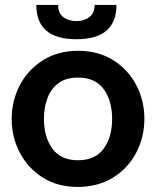

<svg xmlns="http://www.w3.org/2000/svg" viewBox="-20 -726 604 756"><path d="M287 10Q206 10 147.8 -27.2Q89.5 -64.5 57.8 -125.2Q26 -186 26 -258Q26 -328 57.5 -389.5Q89 -451 151 -490Q210 -526 287 -526Q367.5 -526 426.2 -488.8Q485 -451.5 516.8 -390.5Q548.5 -329.5 548.5 -258Q548.5 -187.5 517 -126Q485.5 -64.5 424 -26Q364 10 287 10ZM287 -95Q355 -95 388.2 -140.8Q421.5 -186.5 421.5 -258Q421.5 -329 388.5 -374.8Q355.5 -420.5 287 -420.5Q240 -420.5 210.5 -398.8Q181 -377 167 -340Q153 -303 153 -258Q153 -186.5 186.2 -140.8Q219.5 -95 287 -95ZM281 -571.5Q123 -571.5 123 -706.5H209Q209 -673.5 229.8 -658.2Q250.5 -643 281 -643Q311.5 -643 332 -658.8Q352.5 -674.5 352.5 -706.5H438.5Q438.5 -571.5 281 -571.5Z"/></svg>

Font: Acari Sans
Style: Bold
Weight: 700
Designer: Alfredo Marco Pradil and Stefan Peev (font) & Cristiano Sobral (main changes)
Foundry: Alfredo Marco Pradil and Stefan Peev (font) & Cristiano Sobral (main changes)
Version: Version 1.063; ttfautohint (v1.8.3)